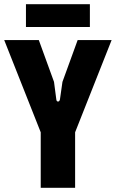

<svg xmlns="http://www.w3.org/2000/svg" viewBox="-20 -890 549 910"><path d="M173 0H336V-263L509 -700H348L276 -502L264 -418C261 -405 248 -406 247 -418L236 -502L164 -700H0L173 -263ZM103 -762H406V-870H103Z"/></svg>

Font: Finlandica
Style: Bold
Weight: 700
Designer: Niklas Ekholm, Juho Hiilivirta, Jaakko Suomalainen
Foundry: Helsinki Type Studio
Version: Version 2.000;Glyphs 3.2 (3202)